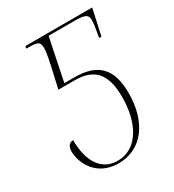

<svg xmlns="http://www.w3.org/2000/svg" viewBox="-140 -617 639 707"><g transform="rotate(-30 180.0 -263.0)"><path d="M158 10C260 10 319 -76 319 -196C319 -298 276 -346 175 -346H132L169 -526H279C318 -526 332 -521 335 -506C338 -491 333 -465 326 -426H336L360 -536H76L74 -526H81C118 -526 129 -522 131 -507C134 -493 132 -477 122 -430L101 -336H170C257 -336 291 -290 291 -195C291 -90 247 0 160 0C89 0 55 -61 55 -148C39 -148 29 -136 29 -115C29 -65 65 10 158 10Z"/></g></svg>

Font: Noto Serif Display Condensed Thin
Style: Italic
Weight: 100
Width: 3
Italic angle: -12°
Designer: Monotype Design Team
Foundry: Monotype Imaging Inc.
Version: Version 2.009